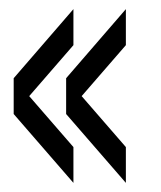

<svg xmlns="http://www.w3.org/2000/svg" viewBox="-20 -522 353 421"><path d="M141 -423 10 -272V-350.5L141 -502ZM141 -121 10 -272V-350.5L141 -199.5ZM256 -423 125 -272V-350.5L256 -502ZM256 -121 125 -272V-350.5L256 -199.5Z"/></svg>

Font: Big Shoulders Display Thin Medium
Style: Regular
Weight: 500
Version: Version 2.002